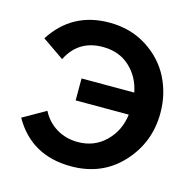

<svg xmlns="http://www.w3.org/2000/svg" viewBox="-106 -818 924 929"><g transform="rotate(15 356.5 -354.0)"><path d="M329 6Q130 6 36 -159L150 -224Q176 -173 223.5 -144.5Q271 -116 330 -116Q413 -116 469 -171Q525 -226 535 -308H269V-418H533Q519 -493 465.5 -542.5Q412 -592 330 -592Q208 -592 154 -484L45 -559Q144 -714 331 -714Q437 -714 518.5 -662Q600 -610 640.5 -529.5Q681 -449 681 -355Q681 -207 582.5 -100.5Q484 6 329 6Z"/></g></svg>

Font: Raleway-v4020
Style: Bold
Weight: 700
Designer: Matt McInerney, Pablo Impallari, Rodrigo Fuenzalida
Foundry: Matt McInerney, Pablo Impallari, Rodrigo Fuenzalida
Version: Version 4.020;PS 004.020;hotconv 1.0.88;makeotf.lib2.5.64775